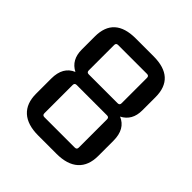

<svg xmlns="http://www.w3.org/2000/svg" viewBox="-176 -766 897 897"><g transform="rotate(45 272.5 -317.5)"><path d="M333 4H212Q141 4 104 -29.5Q67 -63 67 -127V-227Q67 -305 125 -329Q72 -356 72 -424V-510Q72 -639 214 -639H331Q473 -639 473 -510V-423Q473 -356 420 -329Q478 -305 478 -227V-127Q478 -63 441 -29.5Q404 4 333 4ZM164 -378Q164 -365 177 -365H368Q381 -365 381 -378V-546Q381 -559 368 -559H177Q164 -559 164 -546ZM159 -90Q159 -77 172 -77H373Q386 -77 386 -90V-277Q386 -290 373 -290H172Q159 -290 159 -277Z"/></g></svg>

Font: Gemunu Libre Medium
Style: Regular
Weight: 500
Designer: Puspanada Ekanayake, Sola Matas, Pathum Egodawatta, Kosala Senevirathne
Foundry: mooniak
Version: Version 1.100